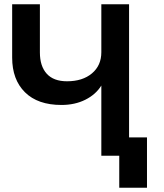

<svg xmlns="http://www.w3.org/2000/svg" viewBox="-20 -730 769 900"><path d="M539 150V0H455V-329Q429 -287 380 -262.5Q331 -238 268 -238Q157 -238 97 -297.5Q37 -357 37 -460V-710H167V-484Q167 -420 199 -384.5Q231 -349 294 -349Q367 -349 411 -386Q455 -423 455 -485V-710H585V-86H669V150Z"/></svg>

Font: Geist SemBd
Style: Regular
Weight: 400
Designer: Basement.studio, Andrés Briganti, Mateo Zaragoza
Foundry: Basement.studio, Vercel, Andrés Briganti, Guido Ferreyra, Mateo Zaragoza
Version: Version 1.401